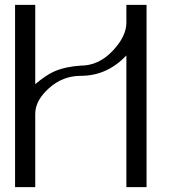

<svg xmlns="http://www.w3.org/2000/svg" viewBox="-20 -770 706 790"><path d="M312.5 -458Q238.3 -458 181.6 -407.2Q125 -356.4 125 -301.8V0H42V-750H125V-423.8Q170.9 -461.9 202.1 -475.6Q249 -496.1 312.5 -500Q385.7 -500 442.9 -560.1Q500 -620.1 500 -676.8V-750H583V0H500V-542Q420.9 -458 312.5 -458Z"/></svg>

Font: okolaks
Style: Regular
Weight: 500
Version: Version 000.6.0